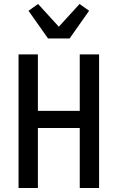

<svg xmlns="http://www.w3.org/2000/svg" viewBox="-20 -943 590 963"><path d="M73 0V-670H170V-387H380V-670H477V0H380V-301H170V0ZM221 -750 123 -889 171 -923 275 -809 379 -923 427 -889 329 -750Z"/></svg>

Font: Lode Dark Term
Style: Bold
Weight: 700
Monospace: yes
Designer: Belleve Invis
Foundry: Belleve Invis
Version: Version 29.2.0